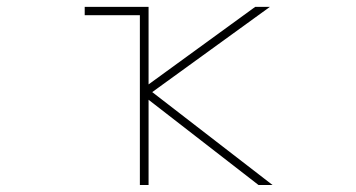

<svg xmlns="http://www.w3.org/2000/svg" viewBox="-20 -564 1040 561"><path d="M735.4 -23.4 414.1 -272.5V-23.4H388.7V-519.5H227.5V-543.9H414.1V-317.4L725.6 -543.9H768.6L424.8 -294.9L776.4 -23.4Z"/></svg>

Font: Mgen+ 1mn thin
Style: Regular
Weight: 100
Designer: [Source Han Sans]
Ryoko NISHIZUKA  (kana & ideographs); Paul D. Hunt (Latin, Greek & Cyrillic); Wenlong ZHANG  (bopomofo
Version: Version 1.059.20150602